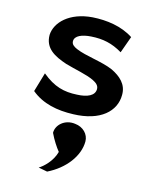

<svg xmlns="http://www.w3.org/2000/svg" viewBox="-122 -574 777 985"><g transform="rotate(15 266.0 -82.0)"><path d="M375 131C375 93 344 61 301 57C245 49 202 89 203 131C219 165 240 197 257 218C244 269 201 309 178 322C194 325 210 328 225 331C315 287 375 208 375 131ZM54 -51C115 0 194 15 278 12C422 8 495 -62 495 -148C496 -205 457 -238 410 -261C351 -287 264 -293 211 -316C193 -324 180 -333 180 -350C180 -379 217 -394 265 -397C326 -401 376 -391 431 -358L463 -447C401 -488 320 -499 246 -494C126 -485 59 -417 56 -350C56 -278 112 -250 177 -228C228 -213 289 -203 329 -184C347 -175 363 -164 363 -144C363 -109 325 -92 271 -90C203 -86 149 -99 84 -153Z"/></g></svg>

Font: Bluebird
Style: Ext
Weight: 400
Designer: Jasper
Foundry: Cannot Into Space Fonts
Version: Version 0.98